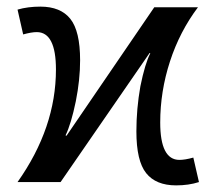

<svg xmlns="http://www.w3.org/2000/svg" viewBox="-20 -550 641 580"><path d="M432 -390 163 0H33Q149 -164 149 -340Q149 -453 91 -453Q75 -453 50 -446L33 -521Q64 -530 102 -530Q163 -530 192.5 -493Q222 -456 222 -368Q222 -309 209 -244Q195 -176 178 -141L181 -140L446 -528H578Q523 -455 493.5 -364.5Q464 -274 464 -180Q464 -67 522 -67Q539 -67 564 -74L581 0Q550 10 512 10Q451 10 421.5 -27Q392 -64 392 -153Q392 -221 404 -289Q418 -358 434 -389Z"/></svg>

Font: Libra Sans
Style: Regular
Weight: 400
Foundry: Context Ltd
Version: Version 1.000; ttfautohint (v1.3)